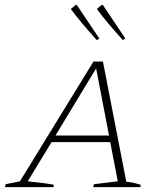

<svg xmlns="http://www.w3.org/2000/svg" viewBox="-41 -769 672 789"><path d="M478 -22Q494 -21 509 -17.5Q524 -14 537 -10L536 0H342L345 -12L443 -24L412 -185H171L73 -24Q99 -21 125.5 -18Q152 -15 180 -10L179 0H-21L-18 -12L41 -24L343 -516H382ZM187 -212H407L354 -488ZM357 -604Q320 -645 295 -675Q270 -705 250 -732L270 -749L275 -748L367 -611ZM464 -604Q427 -645 402 -675Q377 -705 357 -732L377 -749L382 -748L474 -611Z"/></svg>

Font: Piazzolla SC Thin
Style: Italic
Weight: 100
Italic angle: -11.3°
Designer: Juan Pablo del Peral
Foundry: Huerta Tipografica
Version: Version 1.330